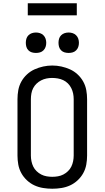

<svg xmlns="http://www.w3.org/2000/svg" viewBox="-20 -1147 640 1175"><path d="M300 8Q272 8 244 3.5Q216 -1 191 -12.5Q166 -24 145 -43.5Q124 -63 110.5 -87.5Q97 -112 92 -139.5Q87 -167 87 -195V-540Q87 -568 92 -595.5Q97 -623 110.5 -647.5Q124 -672 145 -691.5Q166 -711 191.5 -722.5Q217 -734 244.5 -740Q272 -746 300 -746Q328 -746 355.5 -740Q383 -734 408.5 -722.5Q434 -711 455 -691.5Q476 -672 489.5 -647.5Q503 -623 508 -595.5Q513 -568 513 -540V-195Q513 -167 508 -139.5Q503 -112 489.5 -87.5Q476 -63 455 -43.5Q434 -24 409 -12.5Q384 -1 356 3.5Q328 8 300 8ZM300 -65Q317 -65 334.5 -68Q352 -71 367.5 -79Q383 -87 396 -99.5Q409 -112 416.5 -127.5Q424 -143 427.5 -160.5Q431 -178 431 -195V-540Q431 -558 427.5 -575Q424 -592 416 -608Q408 -624 395.5 -636.5Q383 -649 367 -656.5Q351 -664 333.5 -667Q316 -670 298 -670Q281 -670 264 -666.5Q247 -663 231.5 -655Q216 -647 203.5 -635Q191 -623 183 -607.5Q175 -592 172 -574.5Q169 -557 169 -540V-195Q169 -178 172.5 -160.5Q176 -143 183.5 -127.5Q191 -112 204 -99.5Q217 -87 232.5 -79Q248 -71 265.5 -68Q283 -65 300 -65ZM400 -823Q387 -823 375 -826.5Q363 -830 354 -839Q345 -848 341.5 -860Q338 -872 338 -885Q338 -898 341.5 -910Q345 -922 354 -931Q363 -940 375 -944Q387 -948 400 -948Q413 -948 425 -944Q437 -940 446 -931Q455 -922 459 -910Q463 -898 463 -885Q463 -872 459 -860Q455 -848 446 -839Q437 -830 425 -826.5Q413 -823 400 -823ZM200 -823Q187 -823 175 -826.5Q163 -830 154 -839Q145 -848 141.5 -860Q138 -872 138 -885Q138 -898 141.5 -910Q145 -922 154 -931Q163 -940 175 -944Q187 -948 200 -948Q213 -948 225 -944Q237 -940 246 -931Q255 -922 259 -910Q263 -898 263 -885Q263 -872 259 -860Q255 -848 246 -839Q237 -830 225 -826.5Q213 -823 200 -823ZM150 -1053V-1127H450V-1053Z"/></svg>

Font: Iosevka Curly Slab Extended
Style: Regular
Weight: 400
Width: 7
Monospace: yes
Designer: Belleve Invis
Foundry: Belleve Invis
Version: Version 11.1.0; ttfautohint (v1.8.3)